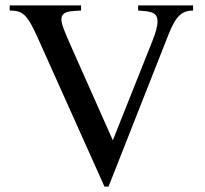

<svg xmlns="http://www.w3.org/2000/svg" viewBox="-20 -682 762 713"><path d="M697 -662H493V-643C533 -639 565 -641 565 -602C565 -585 558 -560 546 -530L399 -161L247 -503C217 -570 208 -594 208 -610C208 -630 221 -639 253 -641L281 -643V-662H16V-643C66 -642 81 -630 124 -533L368 11H383L605 -552C634 -626 657 -642 697 -643Z"/></svg>

Font: XITS Math
Style: Regular
Weight: 400
Designer: MicroPress Inc., with final additions and corrections provided by Coen Hoffman, Elsevier (retired)
Version: Version 1.302